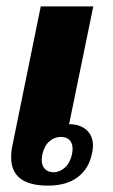

<svg xmlns="http://www.w3.org/2000/svg" viewBox="-20 -573 356 603"><path d="M15 -79Q15 -99 19 -116L108 -553H273L197 -183Q231 -183 251.5 -165Q272 -147 272 -115Q272 -104 269 -92Q260 -44 224.5 -17Q189 10 131 10Q15 10 15 -79ZM206 -88Q208 -100 208 -105Q208 -124 198 -133.5Q188 -143 171 -143Q151 -143 135 -129Q119 -115 113 -88Q111 -76 111 -71Q111 -52 121.5 -42Q132 -32 148 -32Q167 -32 183.5 -46.5Q200 -61 206 -88Z"/></svg>

Font: Trirong ExtraBold
Style: Italic
Weight: 800
Italic angle: -12°
Designer: Katatrad Team
Foundry: CadsonDemak
Version: Version 1.001